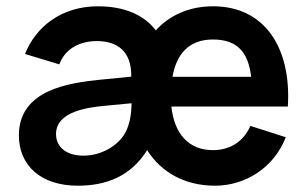

<svg xmlns="http://www.w3.org/2000/svg" viewBox="-20 -575 976 610"><path d="M663 15C759 15 850 -41.5 888 -139L775.5 -175C753 -123.5 709 -98 656.5 -98C578.5 -98 533.5 -151 524.5 -236.5H894.5C906 -422.5 821.5 -555 657 -555C581.5 -555 519 -527 475 -478.5C438 -527 376.5 -555 291 -555C174 -555 93 -488.5 59.5 -403.5L168.5 -370.5C187.5 -422 235 -444.5 288 -444.5C351 -444.5 398.5 -413.5 397 -331.5L291 -321C202 -311 40 -291 40 -145C40 -51.5 107 15 227.5 15C320 15 396.5 -16.5 447.5 -98C491.5 -28 567 15 663 15ZM158 -149C158 -221.5 260.5 -234 314.5 -239L398 -247C397.5 -213.5 392.5 -179 377.5 -152.5C357 -115 305.5 -80.5 245 -80.5C190.5 -80.5 158 -108 158 -149ZM528 -331C540.5 -402 579 -449.5 656.5 -449.5C737 -449.5 769 -406 778 -331Z"/></svg>

Font: Eudonet
Style: Bold
Weight: 700
Designer: Mikhail Sharanda
Foundry: Mikhail Sharanda
Version: Version 4.503;Glyphs 3.1.2 (3151)